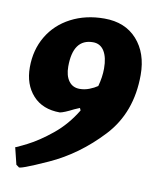

<svg xmlns="http://www.w3.org/2000/svg" viewBox="-73 -570 599 728"><g transform="rotate(10 226.5 -206.0)"><path d="M242 -153 238 -162 217 -153Q182 -135 166 -132Q99 -132 61.5 -173.5Q24 -215 24 -281Q24 -348 55 -400.5Q86 -453 142.5 -482.5Q199 -512 271 -512Q351 -512 397 -460.5Q443 -409 443 -325Q443 -180 355 -85.5Q267 9 157.5 58.5Q48 108 48 99L38 92L22 27Q22 29 65.5 7Q109 -15 158 -55Q207 -95 242 -153ZM292 -256Q302 -292 302 -325Q302 -368 287 -392Q272 -416 244 -416Q167 -416 167 -309Q167 -274 182 -253.5Q197 -233 224 -233Q243 -233 261 -240Q279 -247 292 -256Z"/></g></svg>

Font: Alegreya ExtraBold
Style: Italic
Weight: 800
Italic angle: -7°
Designer: Juan Pablo del Peral
Foundry: Huerta Tipografica
Version: Version 2.007; ttfautohint (v1.6)